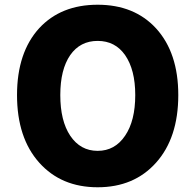

<svg xmlns="http://www.w3.org/2000/svg" viewBox="-20 -778 826 812"><path d="M146 -90Q52 -195 52 -376Q52 -556 146 -659Q238 -758 393 -758Q548 -758 640 -658Q734 -555 734 -376Q734 -195 640 -90Q547 14 393 14Q239 14 146 -90ZM509 -204Q552 -267 552 -376Q552 -483 509 -545Q467 -605 393 -605Q319 -605 277 -545Q235 -484 235 -376Q235 -267 277 -204Q320 -140 393 -140Q466 -140 509 -204Z"/></svg>

Font: Source Han Sans CN Heavy
Style: Bold
Weight: 900
Designer: Ryoko NISHIZUKA (kana & ideographs); Paul D. Hunt (Latin, Greek & Cyrillic); Wenlong ZHANG (bopomofo); Sandoll Communica
Foundry: Adobe Systems Incorporated
Version: Version 1.000;PS 1;hotconv 1.0.78;makeotf.lib2.5.61930